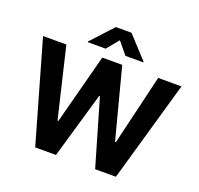

<svg xmlns="http://www.w3.org/2000/svg" viewBox="-157 -1127 1351 1301"><g transform="rotate(20 518.0 -476.5)"><path d="M226.9 0H376.8L514.9 -475.5H520.6L659.1 0H808.9L1017 -727.3H849.1L728.7 -220.9H722.3L589.8 -727.3H446L313.2 -221.9H307.2L186.8 -727.3H18.8ZM446.7 -791.9 518.1 -878.6 589.5 -791.9H718.4V-796.9L574.2 -953.1H461.6L317.8 -796.9V-791.9Z"/></g></svg>

Font: Karasuma Gothic
Style: Bold
Weight: 700
Designer: Rasmus Andersson / Ryoko Nishizuka
Foundry: Genbu
Version: Version 1.00